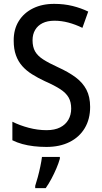

<svg xmlns="http://www.w3.org/2000/svg" viewBox="-20 -744 523 985"><path d="M442.4 -195.3Q442.4 -132.8 414.8 -86.7Q387.2 -40.5 336.9 -15.4Q286.6 9.8 218.3 9.8Q184.1 9.8 153.1 6.1Q122.1 2.4 94.5 -5.1Q66.9 -12.7 43.5 -24.4V-119.6Q81.1 -100.6 127.4 -88.4Q173.8 -76.2 218.8 -76.2Q260.3 -76.2 288.3 -90.3Q316.4 -104.5 330.8 -129.6Q345.2 -154.8 345.2 -187Q345.2 -220.7 332 -243.9Q318.8 -267.1 289.3 -286.4Q259.8 -305.7 210 -327.6Q174.3 -344.2 144.8 -362.8Q115.2 -381.3 94.2 -405Q73.2 -428.7 61.8 -460.4Q50.3 -492.2 50.3 -535.2Q49.8 -593.3 76.2 -635.7Q102.5 -678.2 149.9 -701.4Q197.3 -724.6 259.3 -724.1Q308.6 -724.1 352.1 -713.4Q395.5 -702.6 432.6 -684.6L402.8 -601.1Q366.7 -618.7 330.8 -628.2Q294.9 -637.7 259.3 -637.7Q223.1 -637.7 198.2 -625.2Q173.3 -612.8 160.2 -590.3Q147 -567.9 147 -537.6Q147 -503.4 159.9 -480.5Q172.9 -457.5 201.7 -439Q230.5 -420.4 277.8 -398.9Q331.5 -374.5 368.2 -347.2Q404.8 -319.8 423.6 -283.4Q442.4 -247.1 442.4 -195.3ZM287.1 61V70.3Q280.8 92.8 269.5 119.4Q258.3 146 244.1 172.6Q230 199.2 214.4 221.2H160.6V209.5Q166.5 191.9 173.8 164.8Q181.2 137.7 187 109.6Q192.9 81.5 195.3 61Z"/></svg>

Font: Open Sans SemiCondensed Medium
Style: Regular
Weight: 500
Width: 4
Designer: Monotype Design Team
Foundry: Monotype Imaging Inc.
Version: Version 3.000